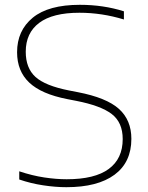

<svg xmlns="http://www.w3.org/2000/svg" viewBox="-20 -769 617 798"><path d="M256 9Q210.5 9 159.2 1.2Q108 -6.5 60 -23V-57Q114 -39 163.8 -31.5Q213.5 -24 257 -24Q374 -24 432 -66.8Q490 -109.5 490 -191Q490 -260 444.5 -295Q399 -330 296 -350L260 -357Q152 -378 101.5 -425.8Q51 -473.5 51 -552Q51 -642 116.2 -695.5Q181.5 -749 312 -749Q409.5 -749 495 -722V-688Q403.5 -716 310 -716Q199 -716 143 -674Q87 -632 87 -554Q87 -486 127.5 -449.2Q168 -412.5 267 -393L303 -386Q422.5 -363 474.2 -316.5Q526 -270 526 -192Q526 -94.5 456 -42.8Q386 9 256 9Z"/></svg>

Font: Encode Sans Expanded Expanded Thin
Style: Regular
Weight: 100
Width: 7
Designer: Multiple Designers
Foundry: Impallari Type
Version: Version 3.000; ttfautohint (v1.8.3) -l 8 -r 50 -G 200 -x 14 